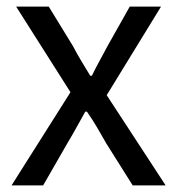

<svg xmlns="http://www.w3.org/2000/svg" viewBox="-20 -563 538 583"><path d="M15 0 194 -283 29 -543H128L201 -424Q213 -401 226.5 -378.5Q240 -356 254 -333H259Q270 -356 282.5 -378.5Q295 -401 307 -424L374 -543H469L304 -274L483 0H383L303 -127Q289 -152 274.5 -176.5Q260 -201 244 -224H239Q226 -201 212.5 -176.5Q199 -152 184 -127L111 0Z"/></svg>

Font: Noto Sans TC
Style: Regular
Weight: 400
Designer: Ryoko NISHIZUKA  (kana, bopomofo & ideographs); Paul D. Hunt (Latin, Greek & Cyrillic); Sandoll Communications , Soo-you
Foundry: Adobe
Version: Version 2.004-H2;hotconv 1.0.118;makeotfexe 2.5.65603